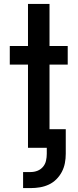

<svg xmlns="http://www.w3.org/2000/svg" viewBox="-20 -755 396 981"><path d="M98 206V124H137Q155 124 171.5 117.5Q188 111 199.5 97.5Q211 84 215 66.5Q219 49 219 31V0H123V-425H30V-520H123V-735H233V-520H326V-425H233V-95H316V31Q316 55 311.5 78.5Q307 102 296 123Q285 144 268 161Q251 178 229.5 188Q208 198 184.5 202Q161 206 137 206Z"/></svg>

Font: Iosevka QP
Style: Bold
Weight: 700
Designer: Belleve Invis
Foundry: Belleve Invis
Version: Version 20.0.0; ttfautohint (v1.8.4)